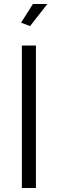

<svg xmlns="http://www.w3.org/2000/svg" viewBox="-20 -937 288 957"><path d="M159 0V-710H89V0ZM216 -917H144L85 -824L130 -807Z"/></svg>

Font: Raleway Reg
Style: Regular
Weight: 400
Designer: Matt McInerney, Pablo Impallari, Rodrigo Fuenzalida
Foundry: Matt McInerney, Pablo Impallari, Rodrigo Fuenzalida
Version: Version 3.00 July 28, 2015